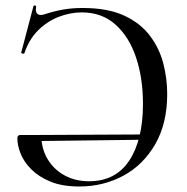

<svg xmlns="http://www.w3.org/2000/svg" viewBox="-20 -665 680 697"><path d="M268 12Q206 12 163.5 -5.5Q121 -23 94 -50Q67 -77 55 -107Q43 -137 43 -163Q43 -175 54 -175H130Q130 -125 153 -87Q176 -49 215 -28Q254 -7 303 -7Q400 -7 449.5 -82.5Q499 -158 499 -288Q499 -381 474 -456Q449 -531 399.5 -575.5Q350 -620 277 -620Q235 -620 193.5 -604Q152 -588 119 -555.5Q86 -523 69 -473Q68 -469 62 -470.5Q56 -472 57 -474L101 -641Q102 -646 107 -645Q112 -644 111 -640Q108 -622 115.5 -615Q123 -608 138 -612Q178 -625 210.5 -630.5Q243 -636 280 -636Q371 -636 430.5 -608.5Q490 -581 524.5 -535Q559 -489 573 -434Q587 -379 587 -324Q587 -217 543.5 -141.5Q500 -66 427.5 -27Q355 12 268 12ZM523 -177 524 -158 119 -153V-175Z"/></svg>

Font: Cormorant Light Medium
Style: Regular
Weight: 500
Version: Version 4.000